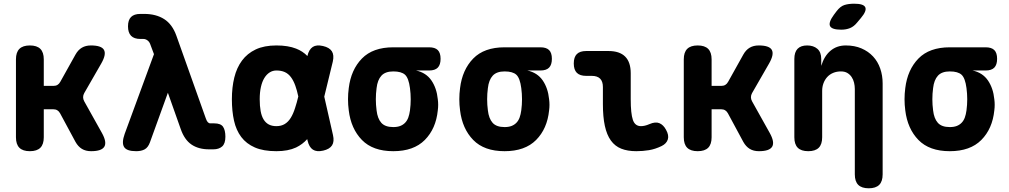

<svg xmlns="http://www.w3.org/2000/svg" viewBox="-20 -805 5440 1035"><path d="M141 10Q103 10 84.5 -8.5Q66 -27 66 -65V-485Q66 -523 84.5 -541.5Q103 -560 141 -560Q179 -560 197.5 -541.5Q216 -523 216 -485V-342H268Q281 -342 290 -347.5Q299 -353 305 -364L387 -511Q401 -536 421.5 -548Q442 -560 470 -560Q527 -560 540.5 -536Q554 -512 526 -463L434 -303Q428 -292 428 -281Q428 -270 434 -259L529 -89Q557 -39 542.5 -14.5Q528 10 471 10Q442 10 421.5 -2.5Q401 -15 387 -40L304 -194Q298 -205 289 -210.5Q280 -216 267 -216H216V-65Q216 -27 197.5 -8.5Q179 10 141 10Z M788 -37Q778 -10 760 0Q742 10 714 10Q663 10 649 -12.5Q635 -35 652 -83L810 -513L789 -569Q784 -581 774 -588Q764 -595 753 -595H737Q703 -595 686.5 -612Q670 -629 670 -663Q670 -697 686.5 -713.5Q703 -730 737 -730H757Q821 -730 865 -702Q909 -674 931 -612L1089 -168Q1094 -153 1100 -146.5Q1106 -140 1114 -140H1135Q1170 -140 1182.5 -121.5Q1195 -103 1195 -68Q1195 -31 1177.5 -15.5Q1160 0 1130 0H1107Q1050 0 1012 -26Q974 -52 954 -110L885 -305Z M1775 -77Q1783 -42 1770 -21.5Q1757 -1 1722 7Q1687 15 1666.5 1.5Q1646 -12 1638 -47L1636 -55Q1611 -27 1576 -10Q1533 10 1470 10Q1400 10 1354 -10Q1308 -30 1280.5 -66.5Q1253 -103 1241.5 -154.5Q1230 -206 1230 -270Q1230 -334 1243 -387Q1256 -440 1284.5 -478.5Q1313 -517 1358.5 -538.5Q1404 -560 1470 -560Q1533 -560 1576 -543Q1612 -529 1637 -503Q1645 -538 1666 -552Q1686 -565 1721 -557Q1756 -549 1769 -528.5Q1782 -508 1774 -473L1728 -284ZM1588 -285Q1581 -318 1572 -343Q1562 -371 1548 -389.5Q1534 -408 1515 -416.5Q1496 -425 1470 -425Q1450 -425 1433.5 -414.5Q1417 -404 1405 -384.5Q1393 -365 1386.5 -336Q1380 -307 1380 -270Q1380 -234 1385 -206.5Q1390 -179 1401 -161Q1412 -143 1429 -134Q1446 -125 1470 -125Q1496 -125 1515 -136.5Q1534 -148 1547.5 -170Q1561 -192 1571 -224Q1580 -251 1588 -285Z M2293 -425H2223Q2277 -413 2305.5 -371.5Q2334 -330 2340 -270Q2342 -255 2342 -240Q2342 -225 2340 -210Q2330 -111 2270 -50.5Q2210 10 2100 10Q1990 10 1931 -50.5Q1872 -111 1860 -210Q1856 -240 1856 -270Q1856 -300 1860 -330Q1872 -429 1931 -489.5Q1990 -550 2100 -550H2293Q2325 -550 2340 -535Q2355 -520 2355 -488Q2355 -456 2340 -440.5Q2325 -425 2293 -425ZM2100 -120Q2122 -120 2137.5 -126Q2153 -132 2164 -143.5Q2175 -155 2181 -171.5Q2187 -188 2190 -210Q2194 -240 2194 -270Q2194 -300 2190 -330Q2183 -384 2163.5 -402Q2144 -420 2100 -420Q2057 -420 2036 -397Q2015 -374 2010 -330Q2006 -300 2006 -270Q2006 -240 2010 -210Q2015 -166 2035.5 -143Q2056 -120 2100 -120Z M2893 -425H2823Q2877 -413 2905.5 -371.5Q2934 -330 2940 -270Q2942 -255 2942 -240Q2942 -225 2940 -210Q2930 -111 2870 -50.5Q2810 10 2700 10Q2590 10 2531 -50.5Q2472 -111 2460 -210Q2456 -240 2456 -270Q2456 -300 2460 -330Q2472 -429 2531 -489.5Q2590 -550 2700 -550H2893Q2925 -550 2940 -535Q2955 -520 2955 -488Q2955 -456 2940 -440.5Q2925 -425 2893 -425ZM2700 -120Q2722 -120 2737.5 -126Q2753 -132 2764 -143.5Q2775 -155 2781 -171.5Q2787 -188 2790 -210Q2794 -240 2794 -270Q2794 -300 2790 -330Q2783 -384 2763.5 -402Q2744 -420 2700 -420Q2657 -420 2636 -397Q2615 -374 2610 -330Q2606 -300 2606 -270Q2606 -240 2610 -210Q2615 -166 2635.5 -143Q2656 -120 2700 -120Z M3380 -270Q3380 -193 3391.5 -159Q3403 -125 3435 -125Q3445 -125 3456 -127.5Q3467 -130 3481 -136Q3513 -150 3534.5 -141Q3556 -132 3570 -106Q3587 -76 3580 -53.5Q3573 -31 3547 -18Q3512 -1 3478.5 4.5Q3445 10 3410 10Q3363 10 3329 -3.5Q3295 -17 3273 -47.5Q3251 -78 3240.5 -126.5Q3230 -175 3230 -244V-336Q3230 -366 3215 -381Q3200 -396 3170 -396H3140Q3106 -396 3089.5 -412.5Q3073 -429 3073 -463Q3073 -497 3089.5 -513.5Q3106 -530 3140 -530H3260Q3320 -530 3350 -500Q3380 -470 3380 -410Z M3741 10Q3703 10 3684.5 -8.5Q3666 -27 3666 -65V-485Q3666 -523 3684.5 -541.5Q3703 -560 3741 -560Q3779 -560 3797.5 -541.5Q3816 -523 3816 -485V-342H3868Q3881 -342 3890 -347.5Q3899 -353 3905 -364L3987 -511Q4001 -536 4021.5 -548Q4042 -560 4070 -560Q4127 -560 4140.5 -536Q4154 -512 4126 -463L4034 -303Q4028 -292 4028 -281Q4028 -270 4034 -259L4129 -89Q4157 -39 4142.5 -14.5Q4128 10 4071 10Q4042 10 4021.5 -2.5Q4001 -15 3987 -40L3904 -194Q3898 -205 3889 -210.5Q3880 -216 3867 -216H3816V-65Q3816 -27 3797.5 -8.5Q3779 10 3741 10Z M4412 -315V-65Q4412 -27 4393.5 -8.5Q4375 10 4337 10Q4299 10 4280.5 -8.5Q4262 -27 4262 -65V-487Q4262 -524 4279.5 -542Q4297 -560 4331 -560Q4365 -560 4386 -542Q4407 -524 4407 -487V-450Q4423 -503 4457 -531.5Q4491 -560 4539 -560Q4587 -560 4624 -544Q4661 -528 4686.5 -500.5Q4712 -473 4725 -435.5Q4738 -398 4738 -355V135Q4738 173 4719.5 191.5Q4701 210 4663 210Q4625 210 4606.5 191.5Q4588 173 4588 135V-325Q4588 -342 4584 -359Q4580 -376 4571 -389.5Q4562 -403 4548 -411.5Q4534 -420 4513 -420Q4490 -420 4471 -412Q4452 -404 4439 -389.5Q4426 -375 4419 -356Q4412 -337 4412 -315ZM4600 -683Q4583 -662 4562 -653.5Q4541 -645 4515 -645Q4464 -645 4454.5 -664.5Q4445 -684 4475 -725L4490 -745Q4510 -771 4532 -778Q4554 -785 4585 -785Q4636 -785 4644.5 -765.5Q4653 -746 4621 -708Z M5293 -425H5223Q5277 -413 5305.5 -371.5Q5334 -330 5340 -270Q5342 -255 5342 -240Q5342 -225 5340 -210Q5330 -111 5270 -50.5Q5210 10 5100 10Q4990 10 4931 -50.5Q4872 -111 4860 -210Q4856 -240 4856 -270Q4856 -300 4860 -330Q4872 -429 4931 -489.5Q4990 -550 5100 -550H5293Q5325 -550 5340 -535Q5355 -520 5355 -488Q5355 -456 5340 -440.5Q5325 -425 5293 -425ZM5100 -120Q5122 -120 5137.5 -126Q5153 -132 5164 -143.5Q5175 -155 5181 -171.5Q5187 -188 5190 -210Q5194 -240 5194 -270Q5194 -300 5190 -330Q5183 -384 5163.5 -402Q5144 -420 5100 -420Q5057 -420 5036 -397Q5015 -374 5010 -330Q5006 -300 5006 -270Q5006 -240 5010 -210Q5015 -166 5035.5 -143Q5056 -120 5100 -120Z"/></svg>

Font: Maple Mono ExtraBold
Style: Regular
Weight: 800
Monospace: yes
Designer: subframe7536
Version: Version 7.000